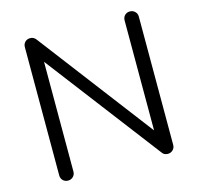

<svg xmlns="http://www.w3.org/2000/svg" viewBox="-112 -899 1048 1017"><g transform="rotate(-15 412.5 -390.5)"><path d="M139 0Q122 0 111 -11Q100 -22 100 -39V-742Q100 -759 111 -770Q122 -781 139 -781Q157 -781 169 -767L647 -139V-742Q647 -759 658 -770Q669 -781 686 -781Q702 -781 713.5 -770Q725 -759 725 -742V-39Q725 -22 713.5 -11Q702 0 686 0Q678 0 670 -3Q662 -6 657 -13L178 -641V-39Q178 -22 166.5 -11Q155 0 139 0Z"/></g></svg>

Font: Comfortaa
Style: Regular
Weight: 400
Designer: Johan Aakerlund
Foundry: Johan Aakerlund
Version: Version 3.104; ttfautohint (v1.8.1.43-b0c9)